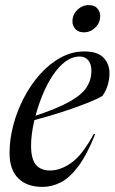

<svg xmlns="http://www.w3.org/2000/svg" viewBox="-20 -724 450 754"><path d="M354 -197.5Q321.5 -116 287.5 -70.8Q253.5 -25.5 218.5 -7.8Q183.5 10 147 10Q85.5 10 51.5 -24Q17.5 -58 17.5 -123Q17.5 -176.5 32.2 -232.5Q47 -288.5 74 -340.2Q101 -392 137.8 -433Q174.5 -474 218.5 -498Q262.5 -522 311.5 -522Q363.5 -522 386.8 -497.2Q410 -472.5 410 -436.5Q410 -415 403.8 -392.2Q397.5 -369.5 382.5 -347.5Q364 -336 322 -319.2Q280 -302.5 225.5 -284.8Q171 -267 115 -252.5Q102 -195.5 102 -152.5Q102 -99.5 121 -77Q140 -54.5 176.5 -54.5Q218 -54.5 261 -85.2Q304 -116 348.5 -198.5ZM293 -502Q263 -502 236.2 -481.8Q209.5 -461.5 187 -427.5Q164.5 -393.5 147.5 -352.2Q130.5 -311 119.5 -269.5Q207 -298.5 254.8 -325.8Q302.5 -353 320.8 -382.2Q339 -411.5 339 -446Q339 -471.5 327 -486.8Q315 -502 293 -502ZM309.5 -597Q287.5 -597 276 -610Q264.5 -623 264.5 -640Q264.5 -666.5 283.8 -685.2Q303 -704 329 -704Q351 -704 362.2 -691.2Q373.5 -678.5 373.5 -661Q373.5 -634.5 354.2 -615.8Q335 -597 309.5 -597Z"/></svg>

Font: Newsreader 72pt
Style: Italic
Weight: 400
Italic angle: -17°
Designer: Hugues Gentile
Foundry: Production Type
Version: Version 1.003; ttfautohint (v1.8.3)